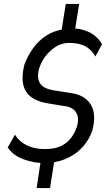

<svg xmlns="http://www.w3.org/2000/svg" viewBox="-20 -840 538 975"><path d="M166 115 188 -31 208 -12Q157 -11 102.5 -30Q48 -49 19 -91L56 -156Q76 -122 115 -102.5Q154 -83 208 -83Q259 -83 291 -99Q323 -115 342 -141Q361 -167 371 -198Q380 -230 373.5 -252.5Q367 -275 348.5 -287.5Q330 -300 303 -302L218 -316Q169 -324 137.5 -348Q106 -372 97.5 -413Q89 -454 104 -513Q120 -555 147 -593.5Q174 -632 214 -658.5Q254 -685 307 -692L291 -676L314 -820H382L359 -677L342 -695Q387 -698 431 -677.5Q475 -657 498 -615L464 -553Q447 -586 415 -604Q383 -622 331 -622Q281 -622 238.5 -584Q196 -546 179 -493Q166 -448 182 -419Q198 -390 254 -381L337 -368Q409 -359 440 -310.5Q471 -262 449 -178Q434 -134 404.5 -99Q375 -64 331.5 -41.5Q288 -19 234 -13L257 -31L234 115Z"/></svg>

Font: Nunito Sans 7pt Condensed
Style: Italic
Weight: 400
Width: 3
Italic angle: -9°
Designer: Vernon Adams
Foundry: Vernon Adams
Version: Version 3.101;gftools[0.9.27]